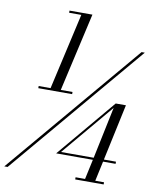

<svg xmlns="http://www.w3.org/2000/svg" viewBox="-114 -879 852 1056"><g transform="rotate(10 312.0 -351.5)"><path d="M-17 100 617.5 -650H635.5L1.5 100ZM187.5 -806H315.5L216 -368H281.5V-356H92.5V-368H159L255.5 -794H187.5ZM526.5 -347H583.5L516 -32H583.5V-20H513.5L489.5 91H538.5V103H379.5V91H432.5L456.5 -20H251.5ZM519.5 -321 276.5 -32H459Z"/></g></svg>

Font: Bodoni Moda 11pt
Style: Italic
Weight: 400
Italic angle: -13°
Version: Version 2.004